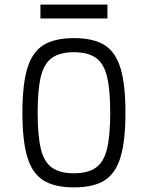

<svg xmlns="http://www.w3.org/2000/svg" viewBox="-20 -797 640 831"><path d="M300 14Q216 14 167.5 -16.5Q119 -47 98 -118Q77 -189 77 -309Q77 -430 98 -500.5Q119 -571 167.5 -601.5Q216 -632 300 -632Q385 -632 433 -601.5Q481 -571 502 -500.5Q523 -430 523 -309Q523 -189 502 -118Q481 -47 433 -16.5Q385 14 300 14ZM300 -47Q360 -47 394.5 -71Q429 -95 443 -152Q457 -209 457 -309Q457 -410 443 -466.5Q429 -523 394.5 -547Q360 -571 300 -571Q240 -571 205.5 -547Q171 -523 157 -466.5Q143 -410 143 -309Q143 -209 157 -152Q171 -95 205.5 -71Q240 -47 300 -47ZM155 -717V-777H445V-717Z"/></svg>

Font: Victor Mono Light
Style: Regular
Weight: 300
Monospace: yes
Designer: Rune Bjørnerås
Version: Version 1.561;gftools[0.9.30]